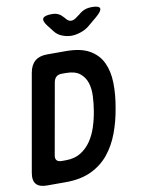

<svg xmlns="http://www.w3.org/2000/svg" viewBox="-101 -1018 802 1086"><g transform="rotate(-10 300.0 -475.0)"><path d="M79 0Q35 0 17 -21.5Q-1 -43 7 -87L105 -643Q113 -687 138.5 -708.5Q164 -730 208 -730H316Q401 -730 451 -701.5Q501 -673 524.5 -623.5Q548 -574 549.5 -507Q551 -440 537 -363Q525 -290 500.5 -224Q476 -158 435.5 -108Q395 -58 334 -29Q273 0 187 0ZM152 -162Q148 -142 156.5 -132Q165 -122 185 -122H209Q260 -122 295.5 -144.5Q331 -167 354.5 -202Q378 -237 392 -281Q406 -325 413 -369Q420 -410 422 -453Q424 -496 413 -530Q402 -564 374.5 -586Q347 -608 295 -608H271Q251 -608 239.5 -598Q228 -588 224 -568ZM274 -950Q296 -950 311 -942.5Q326 -935 339 -920L347 -911Q360 -894 376.5 -894Q393 -894 413 -911L427 -921Q445 -937 463.5 -943.5Q482 -950 503 -950Q545 -950 549 -935Q553 -920 518 -890L475 -854Q450 -831 419 -820.5Q388 -810 363 -810Q338 -810 310.5 -820.5Q283 -831 266 -854L238 -890Q214 -921 223 -935.5Q232 -950 274 -950Z"/></g></svg>

Font: Maple Mono
Style: Bold Italic
Weight: 700
Italic angle: -10°
Monospace: yes
Designer: subframe7536
Version: Version 7.000